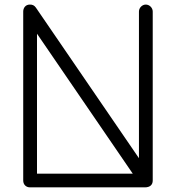

<svg xmlns="http://www.w3.org/2000/svg" viewBox="-20 -786 775 836"><path d="M81.1 0C81.1 17.6 93.3 29.8 110.8 29.8H610.8C633.8 29.8 645 18.1 645 0V-735.8C645 -752 630.9 -766.1 614.7 -766.1C599.1 -766.1 585 -752 585 -735.8V-97.2L136.2 -752.9C128.9 -763.2 121.1 -766.1 109.9 -766.1C90.8 -766.1 81.1 -751 81.1 -735.8ZM141.1 -639.2 558.1 -29.8H141.1Z"/></svg>

Font: Nemoy
Style: Medium
Weight: 500
Designer: BSozoo
Foundry: BSozoo
Version: Version 001.000